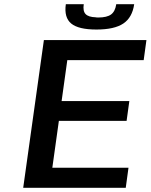

<svg xmlns="http://www.w3.org/2000/svg" viewBox="-20 -890 714 910"><path d="M661 -605H660H299L272 -411H593L580 -317H259L228 -95H589L576 0H90L188 -700H674ZM616 -870Q607 -807 564.5 -778.5Q522 -750 437 -750Q352 -750 317.5 -778.5Q283 -807 292 -870H377Q372 -838 385.5 -823.5Q399 -809 434 -808Q437 -807 445 -807Q487 -807 506.5 -821.5Q526 -836 531 -870Z"/></svg>

Font: Fivo Sans Modern Med
Style: Italic
Weight: 450
Designer: Alexander Slobzheninov
Foundry: Alexander Slobzheninov
Version: 1.0